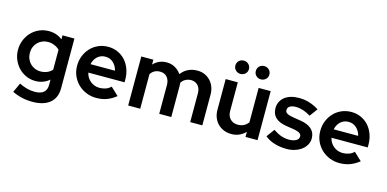

<svg xmlns="http://www.w3.org/2000/svg" viewBox="-84 -1234 3913 1941"><g transform="rotate(15 1872.0 -263.0)"><path d="M288 4Q236 4 190.5 -16Q145 -36 111 -71.5Q77 -107 57 -154.5Q37 -202 37 -258Q37 -309 56 -356.5Q75 -404 108.5 -440Q142 -476 189 -497.5Q236 -519 293 -519Q375 -519 434 -471V-513H559V7Q559 108 494.5 161.5Q430 215 312 215Q254 215 200 202.5Q146 190 101 167Q112 143 123.5 118.5Q135 94 146 69Q189 90 228 100.5Q267 111 309 111Q433 111 433 6V-50Q404 -24 366.5 -10Q329 4 288 4ZM161 -258Q161 -225 172.5 -196.5Q184 -168 204 -147.5Q224 -127 252 -115Q280 -103 312 -103Q348 -103 379 -115.5Q410 -128 433 -153V-362Q410 -385 378 -398Q346 -411 313 -411Q281 -411 253 -399.5Q225 -388 204.5 -367.5Q184 -347 172.5 -319Q161 -291 161 -258Z M1131 -64Q1084 -26 1034.5 -8Q985 10 925 10Q871 10 822.5 -9.5Q774 -29 737 -64Q700 -99 678 -148Q656 -197 656 -256Q656 -310 675 -358Q694 -406 728 -442.5Q762 -479 809.5 -500Q857 -521 913 -521Q966 -521 1012 -500.5Q1058 -480 1091.5 -443.5Q1125 -407 1144 -356Q1163 -305 1163 -245V-217H784Q789 -191 802.5 -169Q816 -147 835.5 -131Q855 -115 879.5 -106Q904 -97 931 -97Q965 -97 995.5 -107.5Q1026 -118 1049 -141Q1069 -121 1090 -102.5Q1111 -84 1131 -64ZM911 -417Q861 -417 827.5 -386Q794 -355 783 -305H1039Q1028 -354 993.5 -385.5Q959 -417 911 -417Z M1259 0V-513H1385V-462Q1413 -492 1448 -507Q1483 -522 1523 -522Q1573 -522 1612 -499.5Q1651 -477 1677 -440Q1707 -481 1750 -501.5Q1793 -522 1845 -522Q1887 -522 1921.5 -507Q1956 -492 1981.5 -465Q2007 -438 2021 -401.5Q2035 -365 2035 -322V0H1908V-301Q1908 -346 1886 -375.5Q1864 -405 1826 -411Q1811 -414 1794 -412Q1768 -409 1745.5 -395.5Q1723 -382 1708 -359Q1709 -350 1709.5 -340.5Q1710 -331 1710 -322V0H1584V-301Q1584 -352 1557 -383Q1530 -414 1484 -414Q1419 -414 1385 -362V0Z M2142 0ZM2269 -513V-213Q2269 -161 2299 -130Q2329 -99 2379 -99Q2448 -99 2487 -153V-513H2613V0H2487V-53Q2457 -23 2420.5 -7Q2384 9 2340 9Q2296 9 2259.5 -6Q2223 -21 2197 -47.5Q2171 -74 2156.5 -110.5Q2142 -147 2142 -191V-513ZM2272 -602Q2243 -602 2222 -622Q2201 -642 2201 -671Q2201 -701 2221.5 -721Q2242 -741 2272 -741Q2301 -741 2322 -721Q2343 -701 2343 -671Q2343 -641 2322.5 -621.5Q2302 -602 2272 -602ZM2486 -602Q2456 -602 2435.5 -622Q2415 -642 2415 -671Q2415 -701 2435 -721Q2455 -741 2486 -741Q2515 -741 2536 -721Q2557 -701 2557 -671Q2557 -641 2536 -621.5Q2515 -602 2486 -602Z M2690 -61Q2705 -82 2720.5 -103Q2736 -124 2751 -145Q2797 -114 2836.5 -100.5Q2876 -87 2917 -87Q2961 -87 2990 -102.5Q3019 -118 3019 -147Q3019 -165 3007 -175.5Q2995 -186 2974.5 -192.5Q2954 -199 2927 -203Q2900 -207 2869 -212L2856 -214Q2704 -238 2704 -360Q2704 -397 2719 -427Q2734 -457 2761 -478Q2788 -499 2826 -510Q2864 -521 2911 -521Q3020 -521 3118 -458Q3103 -437 3088 -416.5Q3073 -396 3057 -375Q2978 -425 2900 -425Q2862 -425 2839 -410.5Q2816 -396 2816 -371Q2816 -353 2826.5 -343Q2837 -333 2857 -326.5Q2877 -320 2905.5 -315.5Q2934 -311 2970 -305L2983 -303Q3059 -291 3098.5 -254.5Q3138 -218 3138 -158Q3138 -122 3121 -91.5Q3104 -61 3074.5 -38.5Q3045 -16 3005 -3Q2965 10 2919 10Q2850 10 2791 -8Q2732 -26 2690 -61Z M3676 -64Q3629 -26 3579.5 -8Q3530 10 3470 10Q3416 10 3367.5 -9.5Q3319 -29 3282 -64Q3245 -99 3223 -148Q3201 -197 3201 -256Q3201 -310 3220 -358Q3239 -406 3273 -442.5Q3307 -479 3354.5 -500Q3402 -521 3458 -521Q3511 -521 3557 -500.5Q3603 -480 3636.5 -443.5Q3670 -407 3689 -356Q3708 -305 3708 -245V-217H3329Q3334 -191 3347.5 -169Q3361 -147 3380.5 -131Q3400 -115 3424.5 -106Q3449 -97 3476 -97Q3510 -97 3540.5 -107.5Q3571 -118 3594 -141Q3614 -121 3635 -102.5Q3656 -84 3676 -64ZM3456 -417Q3406 -417 3372.5 -386Q3339 -355 3328 -305H3584Q3573 -354 3538.5 -385.5Q3504 -417 3456 -417Z"/></g></svg>

Font: Rosa Sans SemiBold
Style: Regular
Weight: 600
Designer: Pentagram / MCKL
Foundry: Pentagram / MCKL
Version: Version 1.005;September 16, 2019;FontCreator 11.5.0.2425 64-